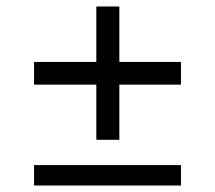

<svg xmlns="http://www.w3.org/2000/svg" viewBox="-20 -577 663 592"><path d="M85 -316H277V-146H348V-316H538V-386H348V-557H277V-386H85ZM85 -5H538V-68H85Z"/></svg>

Font: HB Figtree Prototype
Style: Regular
Weight: 400
Designer: Alfredo Marco Pradil
Foundry: Hanken Design Co.®
Version: Version 1.002;Glyphs 3.2 (3228)